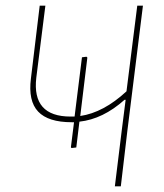

<svg xmlns="http://www.w3.org/2000/svg" viewBox="-20 -657 579 677"><path d="M232 -135 230 -138 241 -226H233Q150 -226 114.5 -263.5Q79 -301 89 -380L120 -637H140L108 -383Q92 -246 229 -246H243L269 -455L285 -457L288 -454L263 -248Q345 -260 426 -335L464 -637H484L429 -195L406 0H385L409 -195L423 -305H419Q343 -237 260 -228L249 -137Z"/></svg>

Font: Alegreya Sans SC Thin
Style: Italic
Weight: 100
Italic angle: -7°
Designer: Juan Pablo del Peral
Foundry: Huerta Tipografica
Version: Version 2.007